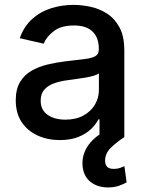

<svg xmlns="http://www.w3.org/2000/svg" viewBox="-20 -573 609 802"><path d="M230.1 12.1Q178.3 12.1 136.4 -7.3Q94.5 -26.6 70.1 -63.6Q45.8 -100.5 45.8 -154.1Q45.8 -200.3 63.6 -230.1Q81.3 -259.9 111.5 -277.3Q141.7 -294.7 179 -303.6Q216.3 -312.5 255 -317.1Q304 -322.8 334.5 -326.5Q365.1 -330.3 378.9 -338.8Q392.8 -347.3 392.8 -366.5V-369Q392.8 -415.5 366.7 -441.1Q340.6 -466.6 289.1 -466.6Q235.4 -466.6 204.7 -443Q174 -419.4 162.3 -390.6L62.5 -413.4Q80.3 -463.1 114.5 -493.8Q148.8 -524.5 193.5 -538.5Q238.3 -552.6 287.6 -552.6Q320.3 -552.6 357.1 -544.9Q393.8 -537.3 426 -517Q458.1 -496.8 478.7 -459.3Q499.3 -421.9 499.3 -362.2V0H395.6V-74.6H391.3Q381 -54 360.4 -34.1Q339.8 -14.2 307.5 -1.1Q275.2 12.1 230.1 12.1ZM253.2 -73.2Q297.2 -73.2 328.7 -90.6Q360.1 -108 376.6 -136.2Q393.1 -164.4 393.1 -196.7V-267Q387.4 -261.4 371.3 -256.6Q355.1 -251.8 334.5 -248.4Q313.9 -245 294.4 -242.4Q274.9 -239.7 261.7 -237.9Q230.8 -234 205.4 -224.8Q180 -215.6 165 -198.3Q149.9 -181.1 149.9 -152.7Q149.9 -113.3 179 -93.2Q208.1 -73.2 253.2 -73.2ZM431.5 209.9Q386.7 209.9 357.1 185.9Q327.4 161.9 324.6 116.1Q322.8 89.1 333.5 61.8Q344.1 34.4 369.3 9.9Q394.5 -14.6 436.1 -33.4L499.3 0Q466.6 21 442.8 44.4Q419 67.8 419 97.7Q419 114 427.2 123.2Q435.4 132.5 455.3 132.5Q469.8 132.5 481.2 128.6Q492.5 124.6 499.6 121.1L508.9 188.6Q496.4 196 477.1 202.9Q457.7 209.9 431.5 209.9Z"/></svg>

Font: InterMG Medium
Style: Regular
Weight: 500
Designer: Rasmus Andersson
Foundry: rsms
Version: Version 3.019;December 26, 2023;FontCreator 15.0.0.2955 64-b